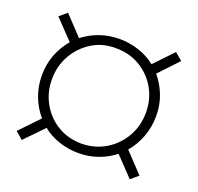

<svg xmlns="http://www.w3.org/2000/svg" viewBox="-90 -571 678 658"><g transform="rotate(20 249.0 -242.0)"><path d="M52 -10 25 -33 92 -103Q68 -131 54.5 -166.5Q41 -202 41 -242Q41 -283 54.5 -318Q68 -353 92 -381L25 -451L52 -474L117 -405Q144 -426 177.5 -438Q211 -450 249 -450Q287 -450 321 -438.5Q355 -427 381 -406L446 -474L473 -451L407 -381Q430 -354 443.5 -319.5Q457 -285 457 -244Q457 -204 443.5 -168Q430 -132 406 -104L473 -33L446 -10L380 -79Q354 -58 320.5 -46Q287 -34 249 -34Q212 -34 178 -45.5Q144 -57 118 -78ZM249 -68Q298 -69 336.5 -92.5Q375 -116 397.5 -155.5Q420 -195 420 -243Q420 -292 397.5 -331Q375 -370 336.5 -393Q298 -416 249 -416Q200 -417 161.5 -393Q123 -369 100.5 -329.5Q78 -290 78 -241Q78 -193 100.5 -153.5Q123 -114 161.5 -91Q200 -68 249 -68Z"/></g></svg>

Font: Nunito Sans 12pt ExtraLight Condensed
Style: Regular
Weight: 200
Width: 3
Version: Version 3.101;gftools[0.9.27]